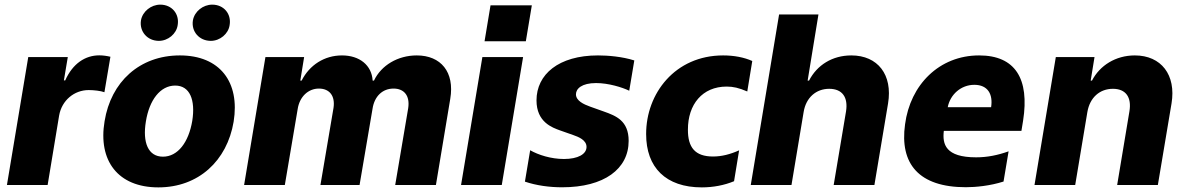

<svg xmlns="http://www.w3.org/2000/svg" viewBox="-20 -789 5056 819"><path d="M9.6 0H183.2L232.2 -296.2C243.6 -361.2 296.9 -404.8 358.3 -404.8C380 -404.8 409.4 -401.6 425.4 -395.6L451 -546.9C436.4 -550.4 419.7 -552.9 403.4 -552.9C343.8 -552.9 290.1 -518.1 258.2 -446H252.5L269.2 -545.5H100.5Z M657.7 -614.7C696.7 -614.7 732.6 -644.5 737.9 -681.8C746.1 -729.8 713.1 -769.2 663.7 -769.2C624.3 -769.2 588.1 -740.1 581.3 -702.4C573.9 -654.8 608.3 -614.7 657.7 -614.7ZM879.3 -614.7C918.3 -614.7 954.2 -644.5 959.5 -681.8C967.7 -729.8 934.7 -769.2 885.3 -769.2C845.9 -769.2 809.7 -740.1 802.9 -702.4C795.1 -654.5 829.9 -614.7 879.3 -614.7ZM655.5 10.3C826.3 10.3 948.5 -102.6 976.6 -269.9C1003.9 -438.6 918.3 -552.6 747.2 -552.6C575.3 -552.6 453.1 -439.6 426.1 -272C397.7 -103.7 483 10.3 655.5 10.3ZM675.1 -120.7C611.9 -120.7 587.4 -181.1 602.3 -271C616.8 -361.9 663.4 -424 727.3 -424C789.8 -424 814.3 -362.9 800.1 -273.4C784.8 -182.2 738.6 -120.7 675.1 -120.7Z M1021.3 0H1195L1249.6 -322.8C1257.5 -376.8 1295.1 -411.2 1340.2 -411.2C1385.7 -411.2 1410.2 -380 1402.7 -329.2L1346.9 0H1513.8L1569.2 -325.6C1577.1 -377.8 1611.2 -411.2 1658.7 -411.2C1703.1 -411.2 1729.4 -381.7 1721.2 -327.4L1665.8 0H1839.5L1900.6 -367.2C1920.1 -482.2 1860.1 -552.6 1757.8 -552.6C1676.8 -552.6 1606.2 -510.3 1575.3 -445.3H1569.6C1565.7 -510.7 1513.8 -552.6 1438.9 -552.6C1363.6 -552.6 1300.4 -511.7 1266.7 -445.3H1261L1277.3 -545.5H1112.2Z M2072.4 -766.3 2046.9 -612.9H2223L2248.6 -766.3ZM1946.7 0H2120.4L2211.3 -545.5H2037.6Z M2377.8 9.9C2557.2 9.9 2661.6 -68.2 2661.6 -188.2C2661.6 -274.5 2606.9 -295.1 2556.1 -313.2L2497.2 -334.2C2469.5 -344.1 2436.8 -359.4 2436.8 -386.7C2436.8 -410.9 2462 -434.7 2522.7 -434.7C2575.3 -434.7 2634.2 -416.5 2664.1 -402L2685.7 -531.2C2634.2 -547.6 2573.2 -552.6 2530.9 -552.6C2362.9 -552.6 2268.5 -471.6 2268.5 -360.8C2268.5 -267.8 2335.9 -244.7 2369.3 -232.6L2425.8 -212.7C2447.1 -205.3 2481.9 -191.8 2481.9 -162.3C2481.9 -131.4 2445.3 -110.8 2385.7 -110.8C2330.3 -110.8 2276.3 -128.2 2241.5 -148.1L2219.1 -14.2C2268.5 2.5 2324.2 9.9 2377.8 9.9Z M2973.7 10.3C3022.4 10.3 3070 1.1 3111.2 -16L3132.8 -147.7C3094.5 -130.7 3058.6 -121.4 3021.3 -121.4C2944.6 -121.4 2914.1 -160.5 2914.4 -235.8C2914.1 -343.8 2976.2 -419.7 3079.5 -419.7C3107.2 -419.7 3131.4 -414.4 3167.6 -398.8L3188.9 -528.8C3154.1 -544.4 3111.2 -552.6 3064.6 -552.6C2859.4 -552.6 2735.8 -389.9 2736.2 -217.3C2735.8 -74.6 2820.3 10.3 2973.7 10.3Z M3408 -311.1C3418 -373.2 3461.6 -410.2 3517 -410.2C3573.2 -410.2 3598.4 -373.9 3588.8 -313.6L3536.2 0H3709.9L3768.1 -347.7C3788.4 -470.2 3724.4 -552.6 3611.5 -552.6C3530.2 -552.6 3465.2 -511.4 3431.1 -445.3H3425.1L3471.2 -727.3H3303.3L3182.5 0H3356.2Z M4156.6 -552.6C3986.2 -552.6 3862.6 -427.2 3840.6 -258.5C3817.1 -90.2 3899.5 9.6 4100.1 9.6C4141 9.6 4203.1 3.9 4260.7 -14.6L4282.3 -143.5C4236.5 -127.1 4191.8 -117.9 4143.8 -117.9C4013.1 -117.9 3999.3 -173.7 4006 -230.8H4337L4344.1 -274.1C4372.2 -453.5 4310.4 -552.6 4156.6 -552.6ZM4207.7 -331.7H4022.7C4033 -385.7 4079.2 -427.2 4136 -427.2C4193.5 -427.2 4216.3 -387.4 4207.7 -331.7Z M4392.8 0H4566.4L4618.3 -311.1C4628.9 -373.2 4671.2 -410.2 4727.3 -410.2C4782.3 -410.2 4807.9 -374.3 4797.6 -313.6L4745.4 0H4919L4977.3 -347.7C4997.5 -469.1 4933.6 -552.6 4820.7 -552.6C4739 -552.6 4671.2 -509.6 4638.1 -445.3H4632.5L4648.8 -545.5H4483.7Z"/></svg>

Font: TID UI Extra Bold
Style: Italic
Weight: 800
Italic angle: -9.39999°
Designer: The TID Project Authors
Foundry: Bakken & Bæck
Version: Version 1.001;hotconv 1.0.109;makeotfexe 2.5.65596